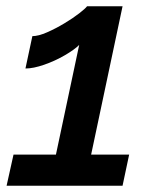

<svg xmlns="http://www.w3.org/2000/svg" viewBox="-20 -591 495 611"><path d="M23 -99H158L232 -448Q217 -433 186 -415Q155 -397 120.5 -385Q86 -373 61 -373L83 -476Q102 -476 129.5 -488Q157 -500 184.5 -516.5Q212 -533 232 -548.5Q252 -564 257 -571H370L270 -99H391L370 0H1Z"/></svg>

Font: Raleway SemiBold
Style: Italic
Weight: 600
Italic angle: -12°
Designer: Matt McInerney, Pablo Impallari, Rodrigo Fuenzalida
Foundry: Matt McInerney, Pablo Impallari, Rodrigo Fuenzalida
Version: Version 4.026